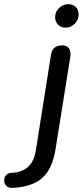

<svg xmlns="http://www.w3.org/2000/svg" viewBox="-131 -712 406 923"><path d="M-111 155Q-111 140 -101.5 129.5Q-92 119 -76 119Q-27 117 2.5 91.5Q32 66 41 13L114 -448Q121 -494 168 -494Q190 -494 200.5 -479.5Q211 -465 207 -439L136 5Q121 100 72 143.5Q23 187 -71 191Q-90 192 -100.5 181.5Q-111 171 -111 155ZM134 -629Q134 -655 153 -673.5Q172 -692 198 -692Q220 -692 233.5 -678Q247 -664 247 -642Q247 -617 228.5 -598Q210 -579 184 -579Q162 -579 148 -593.5Q134 -608 134 -629Z"/></svg>

Font: SN Pro
Style: Italic
Weight: 400
Italic angle: -9°
Designer: Tobias Whetton
Foundry: Supernotes
Version: Version 1.003